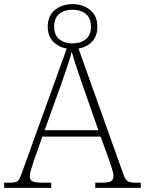

<svg xmlns="http://www.w3.org/2000/svg" viewBox="-23 -909 701 929"><path d="M-3 0V-25H25Q43 -25 53.5 -28.5Q64 -32 70 -42.5Q76 -53 83 -73L300 -674Q260 -681 234 -708Q208 -735 208 -780Q208 -833 243 -861Q278 -889 328 -889Q378 -889 413 -861Q448 -833 448 -780Q448 -734 422.5 -707.5Q397 -681 357 -674L575 -63Q584 -38 596.5 -31.5Q609 -25 634 -25H658V0H438V-25H468Q504 -25 515 -32.5Q526 -40 526 -58Q526 -70 518 -95Q510 -120 502 -143L464 -248H182L145 -144Q142 -135 136.5 -118Q131 -101 126 -84Q121 -67 121 -56Q121 -37 136 -31Q151 -25 186 -25H225V0ZM193 -279H453L377 -496Q368 -524 357.5 -553.5Q347 -583 338.5 -610.5Q330 -638 324 -659Q320 -642 311.5 -615.5Q303 -589 293.5 -560.5Q284 -532 275 -507ZM328 -699Q367 -699 392 -719Q417 -739 417 -780Q417 -822 392 -842Q367 -862 328 -862Q289 -862 264 -842Q239 -822 239 -780Q239 -739 264 -719Q289 -699 328 -699Z"/></svg>

Font: Noto Serif Armenian ExtraLight
Style: Regular
Weight: 250
Version: Version 2.007